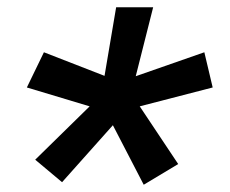

<svg xmlns="http://www.w3.org/2000/svg" viewBox="-20 -563 633 529"><path d="M54 -322 227 -270 77 -123 151 -61 291 -218 376 -54 471 -111 365 -270 566 -322 543 -419 354 -353 402 -543H300L268 -354L101 -419Z"/></svg>

Font: Nacelle SemiBold
Style: Italic
Weight: 600
Italic angle: -12°
Designer: Sora Sagano
Foundry: Sora Sagano
Version: Version 1.000;FEAKit 1.0